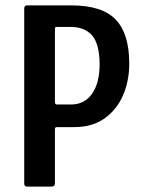

<svg xmlns="http://www.w3.org/2000/svg" viewBox="-20 -693 533 713"><path d="M460 -457Q460 -393 437 -339.5Q414 -286 368.5 -253.5Q323 -221 256 -221H192Q187 -221 185.5 -219Q184 -217 184 -213V-11Q184 0 171 0H81Q70 0 70 -11V-662Q70 -673 81 -673H245Q359 -673 409.5 -620.5Q460 -568 460 -457ZM184 -314Q184 -305 191 -305H244Q294 -305 322 -345Q350 -385 350 -456Q349 -531 321.5 -562Q294 -593 242 -593H191Q187 -593 185.5 -591.5Q184 -590 184 -584Z"/></svg>

Font: Glory Thin SemiBold
Style: Regular
Weight: 600
Version: Version 1.011